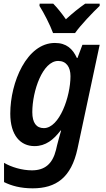

<svg xmlns="http://www.w3.org/2000/svg" viewBox="-20 -786 575 1046"><path d="M269 -606H389C418 -648 487 -720 523 -754V-766H444C411 -743 376 -715 339 -681C316 -714 290 -746 270 -766H196L195 -754C219 -716 253 -650 269 -606ZM158 240C285 240 368 182 402 25L523 -542H429L402 -470H399C376 -520 342 -552 279 -552C126 -552 36 -338 36 -167C36 -48 92 10 168 10C229 10 272 -25 310 -75H313C306 -52 297 -18 291 5L285 31C266 107 224 142 154 142C99 142 41 124 2 101V206C42 226 92 240 158 240ZM219 -88C178 -88 156 -117 156 -175C156 -290 212 -454 297 -454C341 -454 364 -421 364 -371C364 -260 304 -88 219 -88Z"/></svg>

Font: Noto Sans SemiCondensed SemiBold
Style: Italic
Weight: 600
Width: 4
Italic angle: -12°
Designer: Monotype Design Team
Foundry: Monotype Imaging Inc.
Version: Version 2.013